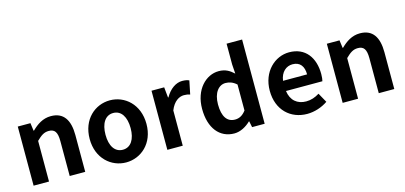

<svg xmlns="http://www.w3.org/2000/svg" viewBox="-69 -1271 3707 1757"><g transform="rotate(-15 1784.5 -392.0)"><path d="M79 0H225V-385C267 -426 296 -448 342 -448C397 -448 421 -417 421 -331V0H568V-349C568 -490 516 -574 395 -574C319 -574 262 -534 213 -486H209L199 -560H79Z M954 14C1094 14 1223 -94 1223 -279C1223 -466 1094 -574 954 -574C814 -574 685 -466 685 -279C685 -94 814 14 954 14ZM954 -106C878 -106 835 -174 835 -279C835 -385 878 -454 954 -454C1030 -454 1073 -385 1073 -279C1073 -174 1030 -106 954 -106Z M1346 0H1492V-334C1524 -415 1577 -444 1621 -444C1644 -444 1660 -441 1679 -435L1705 -562C1688 -569 1670 -574 1639 -574C1581 -574 1521 -534 1480 -461H1476L1466 -560H1346Z M1979 14C2037 14 2093 -18 2134 -58H2137L2149 0H2268V-798H2121V-601L2127 -513C2087 -550 2048 -574 1985 -574C1864 -574 1750 -462 1750 -279C1750 -96 1840 14 1979 14ZM2017 -107C1943 -107 1901 -165 1901 -281C1901 -393 1954 -453 2017 -453C2052 -453 2087 -442 2121 -411V-165C2089 -123 2056 -107 2017 -107Z M2669 14C2739 14 2810 -10 2865 -48L2815 -138C2775 -113 2735 -99 2689 -99C2606 -99 2546 -147 2534 -239H2879C2883 -252 2886 -279 2886 -306C2886 -461 2806 -574 2652 -574C2518 -574 2391 -461 2391 -279C2391 -95 2513 14 2669 14ZM2532 -336C2543 -418 2595 -460 2654 -460C2726 -460 2760 -412 2760 -336Z M3007 0H3153V-385C3195 -426 3224 -448 3270 -448C3325 -448 3349 -417 3349 -331V0H3496V-349C3496 -490 3444 -574 3323 -574C3247 -574 3190 -534 3141 -486H3137L3127 -560H3007Z"/></g></svg>

Font: Noto Sans CJK JP Bold
Style: Regular
Weight: 700
Designer: Ryoko NISHIZUKA (kana & ideographs); Paul D. Hunt (Latin, Greek & Cyrillic); Wenlong ZHANG (bopomofo); Sandoll Communica
Foundry: Adobe Systems Incorporated
Version: Version 1.004;PS 1.004;hotconv 1.0.82;makeotf.lib2.5.63406